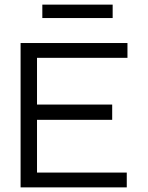

<svg xmlns="http://www.w3.org/2000/svg" viewBox="-20 -810 640 830"><path d="M69 0V-624H531V-560H140V-358H465V-292H140V-64H528V0ZM163 -732V-790H467V-732Z"/></svg>

Font: Inconsolata Expanded
Style: Regular
Weight: 400
Width: 7
Monospace: yes
Designer: Raph Levien, Cyreal, Brenton Simpson
Foundry: Raph Levien, Cyreal, Google
Version: Version 3.000; ttfautohint (v1.8.2.53-6de2)